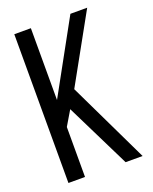

<svg xmlns="http://www.w3.org/2000/svg" viewBox="-133 -774 675 849"><g transform="rotate(-20 204.5 -350.0)"><path d="M159 -304 118 -235V0H40V-700H118V-362L304 -700H383L206 -381L389 0H309Z"/></g></svg>

Font: Adderley Regular
Style: Regular
Weight: 400
Designer: gorohovskiy
Version: Version 1.003 November 13, 2017